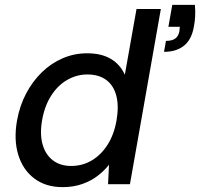

<svg xmlns="http://www.w3.org/2000/svg" viewBox="-20 -757 822 789"><path d="M237 12Q168 12 121 -23.5Q74 -59 55 -121Q36 -183 50 -262Q61 -323 87.5 -373Q114 -423 152 -460Q190 -497 237.5 -517.5Q285 -538 338 -538Q397 -538 435.5 -515Q474 -492 493 -450L541 -720H641L514 0H424L428 -80Q409 -56 382 -35Q355 -14 318.5 -1Q282 12 237 12ZM272 -75Q319 -75 357.5 -98Q396 -121 422.5 -163Q449 -205 459 -263Q469 -321 458 -363.5Q447 -406 416.5 -428.5Q386 -451 339 -451Q295 -451 256 -428.5Q217 -406 190 -363.5Q163 -321 153 -263Q143 -206 155 -163.5Q167 -121 197.5 -98Q228 -75 272 -75ZM654 -544 662 -589Q687 -589 700 -598.5Q713 -608 717 -627L719 -647H672L688 -737H781Q783 -710 782 -690Q781 -670 777 -649Q768 -595 736.5 -569.5Q705 -544 654 -544Z"/></svg>

Font: DM Sans 9pt Medium
Style: Italic
Weight: 500
Italic angle: -10°
Version: Version 4.004;gftools[0.9.30]